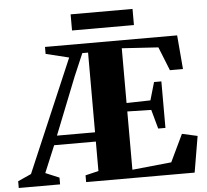

<svg xmlns="http://www.w3.org/2000/svg" viewBox="-119 -969 1111 1032"><g transform="rotate(-5 436.0 -453.0)"><path d="M-59.5 0V-36.5L12.5 -69L271.5 -675L147 -705.5V-743H860L875.5 -560H805L754 -687.5L557.5 -700V-404.5L686.5 -407.5L714.5 -504H754V-253H715L686.5 -356L557.5 -359V-44.5L769 -66L839.5 -213.5L922.5 -195L889.5 0H304V-36.5L375 -53.5V-212.5H150L89.5 -67.5L163.5 -36.5V0ZM169.5 -262.5H375V-692.5H344L292 -571ZM633.5 -905.5V-818.5H299.5V-905.5Z"/></g></svg>

Font: Merriweather 96pt Black
Style: Regular
Weight: 900
Version: Version 2.100